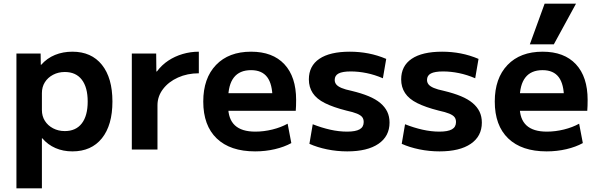

<svg xmlns="http://www.w3.org/2000/svg" viewBox="-20 -810 3237 1040"><path d="M372 -530Q475 -530 532 -459Q589 -388 589 -260Q589 -132 532 -61Q475 10 372 10Q322 10 280.5 -8Q239 -26 209 -61H207V210H69V-520H200L201 -459H203Q235 -495 278 -512.5Q321 -530 372 -530ZM331 -420Q296 -420 267.5 -405Q239 -390 223 -364.5Q207 -339 207 -306V-214Q207 -181 223 -155.5Q239 -130 267.5 -115Q296 -100 331 -100Q391 -100 423 -141.5Q455 -183 455 -260Q455 -337 423 -378.5Q391 -420 331 -420Z M694 0V-520H826L827 -423H830Q856 -458 891.5 -481.5Q927 -505 969.5 -517.5Q1012 -530 1057 -530V-413Q995 -413 944 -390Q893 -367 863 -327.5Q833 -288 833 -240V0Z M1362 10Q1227 10 1154 -60Q1081 -130 1081 -260Q1081 -386 1150 -458Q1219 -530 1340 -530Q1457 -530 1520.5 -462Q1584 -394 1584 -269Q1584 -255 1583.5 -237Q1583 -219 1582 -210H1158V-305H1475L1456 -276Q1456 -354 1427.5 -392Q1399 -430 1340 -430Q1278 -430 1247 -390.5Q1216 -351 1216 -273V-233Q1216 -165 1252.5 -131Q1289 -97 1363 -97Q1409 -97 1455.5 -108.5Q1502 -120 1538 -140L1558 -35Q1520 -14 1469 -2Q1418 10 1362 10Z M1861 10Q1805 10 1751.5 -1Q1698 -12 1656 -31L1674 -137Q1722 -118 1769 -107.5Q1816 -97 1860 -97Q1906 -97 1928 -109.5Q1950 -122 1950 -149Q1950 -165 1942 -175.5Q1934 -186 1913.5 -194.5Q1893 -203 1856 -211Q1785 -229 1740 -251.5Q1695 -274 1674 -306Q1653 -338 1653 -380Q1653 -453 1710 -491.5Q1767 -530 1875 -530Q1927 -530 1976 -520.5Q2025 -511 2072 -491L2054 -386Q2010 -405 1966 -414Q1922 -423 1880 -423Q1835 -423 1814 -412Q1793 -401 1793 -377Q1793 -363 1801.5 -352.5Q1810 -342 1830 -333.5Q1850 -325 1884 -318Q1938 -305 1976.5 -289Q2015 -273 2040 -252Q2065 -231 2077.5 -205Q2090 -179 2090 -146Q2090 -72 2030 -31Q1970 10 1861 10Z M2361 10Q2305 10 2251.5 -1Q2198 -12 2156 -31L2174 -137Q2222 -118 2269 -107.5Q2316 -97 2360 -97Q2406 -97 2428 -109.5Q2450 -122 2450 -149Q2450 -165 2442 -175.5Q2434 -186 2413.5 -194.5Q2393 -203 2356 -211Q2285 -229 2240 -251.5Q2195 -274 2174 -306Q2153 -338 2153 -380Q2153 -453 2210 -491.5Q2267 -530 2375 -530Q2427 -530 2476 -520.5Q2525 -511 2572 -491L2554 -386Q2510 -405 2466 -414Q2422 -423 2380 -423Q2335 -423 2314 -412Q2293 -401 2293 -377Q2293 -363 2301.5 -352.5Q2310 -342 2330 -333.5Q2350 -325 2384 -318Q2438 -305 2476.5 -289Q2515 -273 2540 -252Q2565 -231 2577.5 -205Q2590 -179 2590 -146Q2590 -72 2530 -31Q2470 10 2361 10Z M2941 10Q2806 10 2733 -60Q2660 -130 2660 -260Q2660 -386 2729 -458Q2798 -530 2919 -530Q3036 -530 3099.5 -462Q3163 -394 3163 -269Q3163 -255 3162.5 -237Q3162 -219 3161 -210H2737V-305H3054L3035 -276Q3035 -354 3006.5 -392Q2978 -430 2919 -430Q2857 -430 2826 -390.5Q2795 -351 2795 -273V-233Q2795 -165 2831.5 -131Q2868 -97 2942 -97Q2988 -97 3034.5 -108.5Q3081 -120 3117 -140L3137 -35Q3099 -14 3048 -2Q2997 10 2941 10ZM2980 -570H2850L2930 -790H3100Z"/></svg>

Font: M PLUS 2
Style: Bold
Weight: 700
Designer: Coji Morishita
Foundry: UNDERFOREST DESIGN
Version: Version 1.001